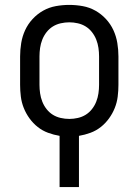

<svg xmlns="http://www.w3.org/2000/svg" viewBox="-20 -548 565 783"><path d="M223 215V6Q199 2 176 -6.5Q153 -15 134 -30Q115 -45 100.5 -65Q86 -85 77 -107.5Q68 -130 65 -154Q62 -178 62 -202V-318Q62 -345 66.5 -372.5Q71 -400 82.5 -425Q94 -450 113 -470.5Q132 -491 156 -504.5Q180 -518 207.5 -523Q235 -528 262 -528Q290 -528 317.5 -523Q345 -518 369 -504.5Q393 -491 412 -470.5Q431 -450 442.5 -425Q454 -400 458.5 -372.5Q463 -345 463 -318V-202Q463 -178 460 -154Q457 -130 448 -107.5Q439 -85 424.5 -65Q410 -45 391 -30Q372 -15 349 -6.5Q326 2 302 6V215ZM263 -63Q280 -63 297.5 -67Q315 -71 329.5 -80Q344 -89 355 -103Q366 -117 372.5 -133.5Q379 -150 381.5 -167.5Q384 -185 384 -202V-318Q384 -335 381.5 -352.5Q379 -370 372.5 -386.5Q366 -403 355 -417Q344 -431 329.5 -440Q315 -449 297.5 -453Q280 -457 263 -457Q245 -457 227.5 -453Q210 -449 195.5 -440Q181 -431 170 -417Q159 -403 152.5 -386.5Q146 -370 143.5 -352.5Q141 -335 141 -318V-202Q141 -185 143.5 -167.5Q146 -150 152.5 -133.5Q159 -117 170 -103Q181 -89 195.5 -80Q210 -71 227.5 -67Q245 -63 263 -63Z"/></svg>

Font: Iosevka Pride
Style: Regular
Weight: 400
Monospace: yes
Designer: Belleve Invis
Foundry: Belleve Invis
Version: Version 30.3.1; ttfautohint (v1.8.4)